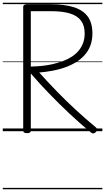

<svg xmlns="http://www.w3.org/2000/svg" viewBox="-20 -950 761 1390"><path d="M176 14Q162 14 155 9.5Q148 5 148 -6V-900Q148 -910 155.5 -914.5Q163 -919 177 -919H347Q449 -919 515.5 -897.5Q582 -876 615.5 -830Q649 -784 649 -708Q649 -659 634 -619.5Q619 -580 591.5 -550Q564 -520 527.5 -498Q491 -476 448 -461Q405 -446 358 -437.5Q311 -429 264 -425Q325 -357 391.5 -288.5Q458 -220 529.5 -154Q601 -88 675 -27Q683 -21 683.5 -12.5Q684 -4 672 8Q663 16 654.5 16Q646 16 637 8Q559 -56 483 -127.5Q407 -199 336.5 -272Q266 -345 203 -418V-6Q203 5 196.5 9.5Q190 14 176 14ZM203 -468Q243 -469 283.5 -473Q324 -477 362.5 -486Q401 -495 435 -507.5Q469 -520 498 -538.5Q527 -557 548 -581.5Q569 -606 581 -637.5Q593 -669 593 -708Q593 -765 566.5 -800.5Q540 -836 486.5 -852.5Q433 -869 351 -869H203ZM0 410H721V420H0ZM0 -20H721V0H0ZM0 -505H721V-500H0ZM0 -930H721V-920H0Z"/></svg>

Font: Playwrite DE Grund Guides
Style: Regular
Weight: 400
Designer: Veronika Burian, José Scaglione
Foundry: TypeTogether
Version: Version 1.003